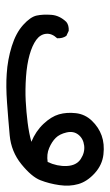

<svg xmlns="http://www.w3.org/2000/svg" viewBox="115 -324 361 632"><g transform="rotate(90 296.0 -8.5)"><path d="M223.6 150.4Q176.8 147.5 132.8 133.8Q88.9 120.1 62.5 96.2Q36.1 72.3 31.7 51.8Q27.3 31.2 29.3 3.9Q31.2 -23.4 52.7 -45.9Q63.5 -54.7 82 -53.7L98.6 -45.9Q107.4 -33.2 106.4 -15.6Q89.8 2 91.8 21Q93.8 40 111.8 53.2Q129.9 66.4 161.1 75.2Q192.4 84 233.9 86.9Q275.4 89.8 312.5 87.9Q349.6 85.9 384.3 81.5Q418.9 77.1 447.3 69.3Q412.1 54.7 388.2 29.3Q364.3 3.9 356.9 -21.5Q349.6 -46.9 353 -77.1Q356.4 -107.4 377.9 -129.9Q399.4 -152.3 426.8 -162.1Q454.1 -171.9 488.8 -168Q523.4 -164.1 550.8 -139.2Q578.1 -114.3 586.4 -85.4Q594.7 -56.6 589.8 -22.9Q585 10.7 573.7 39.6Q562.5 68.4 521 102.1Q479.5 135.7 425.8 140.6Q372.1 145.5 317.9 149.4Q263.7 153.3 223.6 150.4ZM513.7 15.6Q528.3 -15.6 526.9 -47.4Q525.4 -79.1 503.9 -93.3Q482.4 -107.4 459.5 -104.5Q436.5 -101.6 423.8 -85.4Q411.1 -69.3 416.5 -46.4Q421.9 -23.4 434.6 -10.7Q447.3 2 467.8 10.7Q488.3 19.5 513.7 15.6Z"/></g></svg>

Font: JasonHandwriting1
Style: Regular
Weight: 400
Version: Version 1.48.20